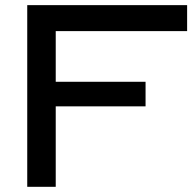

<svg xmlns="http://www.w3.org/2000/svg" viewBox="-20 -720 756 740"><path d="M85 -700.2H701.2V-600.1H194.8V-404.8H541V-310.1H194.8V0H85Z"/></svg>

Font: Copperplate Sans CC Heavy
Style: Regular
Weight: 400
Designer: indestructible type*
Foundry: Cowboy Collective
Version: Version 1.000